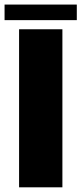

<svg xmlns="http://www.w3.org/2000/svg" viewBox="-38 -800 348 820"><path d="M43.5 0V-675H228.5V0ZM-18.5 -714V-780.5H290V-714Z"/></svg>

Font: Anybody ExtraBold
Style: Regular
Weight: 800
Designer: Tyler Finck
Foundry: Etcetera Type Company
Version: Version 1.010; ttfautohint (v1.8.3) -l 8 -r 50 -G 200 -x 14 